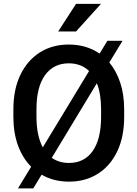

<svg xmlns="http://www.w3.org/2000/svg" viewBox="-20 -958 728 1023"><path d="M641.6 -375V-335.9Q641.6 -228.5 604.5 -151.1Q567.4 -73.7 501.2 -32Q435.1 9.8 347.2 9.8Q265.6 9.8 201.7 -27.3L157.2 45.9H75.7L146 -69.8Q101.1 -114.7 76.2 -182.1Q51.3 -249.5 51.3 -335.9V-375Q51.3 -482.4 88.9 -559.8Q126.5 -637.2 192.9 -679Q259.3 -720.7 346.2 -720.7Q440.4 -720.7 510.7 -672.4L552.2 -740.7H632.8L562.5 -625Q600.1 -580.1 620.8 -517.1Q641.6 -454.1 641.6 -375ZM174.3 -335.9Q174.3 -235.4 208 -172.9L454.6 -579.6Q412.1 -620.6 346.2 -620.6Q265.6 -620.6 220 -557.6Q174.3 -494.6 174.3 -376ZM518.6 -335.9V-376Q518.6 -458 496.1 -514.6L255.9 -117.2Q294.4 -89.8 347.2 -89.8Q429.2 -89.8 473.9 -153.3Q518.6 -216.8 518.6 -335.9ZM290 -790.5 385.3 -937.5H518.1L385.3 -790.5Z"/></svg>

Font: Vazirmatn RD UI FD Medium
Style: Regular
Weight: 500
Designer: Saber Rastikerdar
Foundry: Saber Rastikerdar
Version: Version 33.003